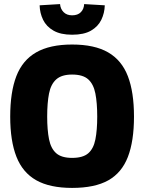

<svg xmlns="http://www.w3.org/2000/svg" viewBox="-20 -908 706 940"><path d="M333 12Q224 12 157.5 -25.5Q91 -63 60.5 -140.5Q30 -218 30 -337Q30 -457 60 -535Q90 -613 157 -651.5Q224 -690 333 -690Q443 -690 509.5 -651.5Q576 -613 606 -535Q636 -457 636 -337Q636 -217 606 -139.5Q576 -62 510 -25Q444 12 333 12ZM333 -135Q386 -135 412 -157.5Q438 -180 447 -225.5Q456 -271 456 -337Q456 -404 447 -450Q438 -496 412 -519.5Q386 -543 333 -543Q282 -543 255.5 -519.5Q229 -496 220 -450Q211 -404 211 -337Q211 -272 220 -226.5Q229 -181 255 -158Q281 -135 333 -135ZM333 -738Q277 -738 242 -758Q207 -778 191 -811Q175 -844 174 -882L274 -888Q276 -864 291.5 -848.5Q307 -833 333 -833Q361 -833 376 -848.5Q391 -864 392 -888L493 -882Q492 -844 476 -811Q460 -778 425.5 -758Q391 -738 333 -738Z"/></svg>

Font: Cairo Play Black
Style: Regular
Weight: 900
Version: Version 3.119